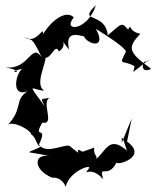

<svg xmlns="http://www.w3.org/2000/svg" viewBox="-26 -656 602 739"><path d="M292 -72C246 -98 308 -39 246 -91C235 -111 151 -56 124 -100C162 -179 97 -115 137 -184C188 -174 131 -261 165 -280C131 -271 128 -284 146 -247C72 -347 98 -309 144 -307C95 -339 186 -461 131 -443C168 -404 183 -498 201 -458C243 -486 190 -525 240 -465C222 -541 277 -520 297 -516C312 -484 387 -465 343 -545C449 -479 455 -465 459 -458C429 -398 444 -429 492 -401L487 -379L552 -430L537 -416C525 -434 507 -367 556 -391C466 -456 464 -472 514 -526C464 -536 482 -570 467 -542C443 -570 445 -569 389 -520C379 -614 269 -565 343 -636C313 -537 211 -531 258 -589C233 -615 182 -591 139 -524C144 -565 114 -479 67 -515C91 -491 89 -534 134 -436C94 -495 86 -384 -6 -397C98 -375 -22 -374 59 -391C32 -368 18 -280 80 -305C27 -270 65 -239 2 -173C16 -195 90 -159 95 -138C116 -125 114 -88 135 -93C64 -58 68 -79 168 -54C103 -69 99 -3 175 28C197 25 218 40 227 63C239 5 324 -25 317 -9C289 32 319 -26 371 34C354 -29 388 37 423 -31C422 -17 546 -52 463 -111L481 -200L443 -107C439 -163 460 -78 463 -76C391 -139 382 -70 339 -40C358 -53 331 -56 337 -88Z"/></svg>

Font: Charger Distortion
Style: 2
Weight: 400
Designer: Jasper
Foundry: Cannot Into Space Fonts
Version: Version 0.98